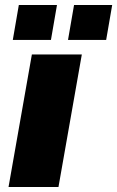

<svg xmlns="http://www.w3.org/2000/svg" viewBox="-20 -745 467 765"><path d="M14 0 107 -528H306L213 0ZM31 -586 55 -725H207L183 -586ZM251 -586 275 -725H427L403 -586Z"/></svg>

Font: Archivo SemiBold Black
Style: Italic
Weight: 900
Italic angle: -10°
Version: Version 2.001